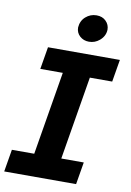

<svg xmlns="http://www.w3.org/2000/svg" viewBox="-112 -1013 732 1075"><g transform="rotate(10 254.5 -475.5)"><path d="M331 -797.6Q300.1 -797.6 278.8 -816.8Q257.5 -836.3 257.5 -866.1Q260.3 -904.1 286.6 -927.2Q313.2 -950.6 348.4 -950.6Q381.7 -950.6 401.6 -930.4Q421.9 -910.5 421.9 -881.4Q420.5 -845.2 391 -820Q364.7 -797.6 331 -797.6ZM398.8 0H-9.9L11.4 -126.8H138.5L217.3 -600.5H89.5L110.8 -727.3H519.5L498.2 -600.5H371.1L292.3 -126.8H420.1Z"/></g></svg>

Font: Linik Sans
Style: Bold Italic
Weight: 700
Italic angle: 9°
Designer: Fonts by Rasmus Andersson / Changes by Cristiano Sobral with parts from Marc Monis
Foundry: rsms
Version: Version 3.020; ttfautohint (v1.6)